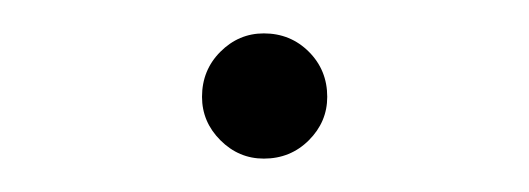

<svg xmlns="http://www.w3.org/2000/svg" viewBox="-20 -290 317 115"><path d="M101 -232Q101 -248 112 -259Q123 -270 138 -270Q154 -270 165 -259Q176 -248 176 -232Q176 -217 165 -206Q154 -195 138 -195Q123 -195 112 -206Q101 -217 101 -232Z"/></svg>

Font: Jost* Light
Style: Regular
Weight: 300
Version: Version 3.7